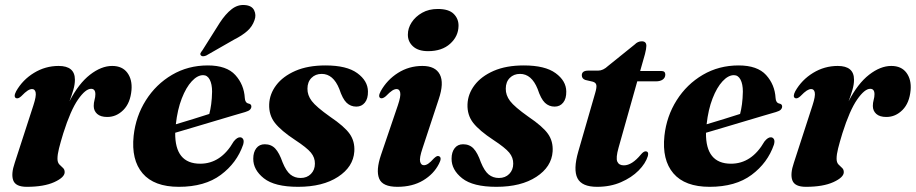

<svg xmlns="http://www.w3.org/2000/svg" viewBox="-20 -728 3625 760"><path d="M43.5 -339.5Q32.5 -345 44 -367Q69.5 -412 114.5 -439.5Q159.5 -467 212 -467Q276.5 -467 276.5 -412.5Q276.5 -393.5 270.2 -372Q264 -350.5 255 -327Q291.5 -397.5 336.2 -432.2Q381 -467 424 -467Q464 -467 484 -440Q504 -413 500.5 -371.5Q496 -320.5 468.5 -292.8Q441 -265 404.5 -265Q378 -265 364.5 -277.2Q351 -289.5 351 -308.5Q351 -321 354.2 -332.5Q357.5 -344 357.5 -355Q357.5 -376.5 340.5 -376.5Q318.5 -376.5 289 -334.2Q259.5 -292 230.5 -200.5Q219.5 -164.5 213.5 -140.5Q207.5 -116.5 207.5 -100Q207.5 -85 214.8 -77.2Q222 -69.5 229 -63.5Q236 -57.5 236 -46.5Q236 -26 195 -7.2Q154 11.5 86 11.5Q42 11.5 32.5 -13.8Q23 -39 38.5 -84L112.5 -312Q124 -347.5 121.2 -361.5Q118.5 -375.5 107 -375.5Q99 -375.5 89.5 -369.5Q80 -363.5 64 -347Q52 -336 43.5 -339.5Z M942.5 -155.5Q917.5 -83 854 -35.8Q790.5 11.5 688 11.5Q590 11.5 544.5 -41.8Q499 -95 509 -190.5Q517.5 -268 557.5 -331.2Q597.5 -394.5 661 -431.8Q724.5 -469 802.5 -469Q877 -469 911.5 -431Q946 -393 949 -340Q950 -321 964 -318Q975 -316 975 -306.5Q975 -300 969.8 -294.2Q964.5 -288.5 950.5 -284.5Q934.5 -280 902.5 -270.5Q870.5 -261 830.2 -249Q790 -237 749 -224.8Q708 -212.5 673.5 -202.5Q672 -80 772.5 -80Q854.5 -80 905 -168Q919 -185.5 931 -184.5Q938.5 -184 942.5 -177Q946.5 -170 942.5 -155.5ZM784 -430.5Q761.5 -430.5 739 -406.2Q716.5 -382 699.5 -338.2Q682.5 -294.5 676 -236Q709.5 -246 745.8 -257.2Q782 -268.5 808.5 -277Q813 -293.5 816 -315.8Q819 -338 819.5 -365.5Q819.5 -395 810.2 -412.8Q801 -430.5 784 -430.5ZM850 -638Q872.5 -672.5 896.8 -691.5Q921 -710.5 949 -708Q977 -706 986 -687.2Q995 -668.5 987.5 -648.5Q979 -623 958.5 -605Q938 -587 907 -571.5L796 -508Q780.5 -502 775 -509Q771.5 -513.5 774 -518.2Q776.5 -523 781 -528.5Z M1170 -23.5Q1195 -23.5 1210.8 -39.5Q1226.5 -55.5 1226.5 -80Q1227 -104 1210.8 -123.8Q1194.5 -143.5 1148 -174Q1092.5 -210.5 1068.2 -241.5Q1044 -272.5 1045.5 -315Q1047 -356 1073.5 -391Q1100 -426 1149.2 -447.5Q1198.5 -469 1268.5 -469Q1352.5 -469 1394.2 -438.5Q1436 -408 1436.5 -366Q1437 -337.5 1424.2 -321.8Q1411.5 -306 1390.5 -306Q1368 -306 1352 -321.2Q1336 -336.5 1323 -376Q1299 -435.5 1253.5 -435.5Q1228.5 -435.5 1212.8 -419.5Q1197 -403.5 1197 -377Q1196.5 -351.5 1214 -328.2Q1231.5 -305 1286.5 -266Q1343.5 -227.5 1364.2 -198Q1385 -168.5 1382.5 -128.5Q1378.5 -67.5 1318 -28Q1257.5 11.5 1160 11.5Q1067 11.5 1024.5 -22.2Q982 -56 982.5 -100Q982.5 -125.5 994.5 -141.2Q1006.5 -157 1028 -157Q1053.5 -157 1069.5 -140Q1085.5 -123 1098.5 -85.5Q1112.5 -51 1129.5 -37.2Q1146.5 -23.5 1170 -23.5Z M1674.5 -525.5Q1635.5 -525.5 1614.8 -544.5Q1594 -563.5 1594.5 -591.5Q1594.5 -616.5 1609.5 -639.5Q1624.5 -662.5 1651 -677.5Q1677.5 -692.5 1713 -692.5Q1756.5 -692.5 1776 -673Q1795.5 -653.5 1795 -625.5Q1794.5 -584.5 1762 -555Q1729.5 -525.5 1674.5 -525.5ZM1652.5 -141Q1639.5 -102.5 1643 -88.2Q1646.5 -74 1658 -74Q1666 -74 1675 -80Q1684 -86 1697.5 -101Q1705 -108 1709.5 -109.8Q1714 -111.5 1718 -109.5Q1730.5 -104 1717.5 -79.5Q1697 -39 1654.8 -13.8Q1612.5 11.5 1553 11.5Q1494 11.5 1480.8 -21.2Q1467.5 -54 1488 -114.5L1555 -311.5Q1567 -347 1564.2 -361.2Q1561.5 -375.5 1550 -375.5Q1542 -375.5 1532.5 -369.5Q1523 -363.5 1507 -347Q1494.5 -336.5 1486.5 -339.5Q1475 -344.5 1487 -367Q1512 -412 1555.5 -439.5Q1599 -467 1652 -467Q1703.5 -467 1721 -433.2Q1738.5 -399.5 1716.5 -335Z M1955 -23.5Q1980 -23.5 1995.8 -39.5Q2011.5 -55.5 2011.5 -80Q2012 -104 1995.8 -123.8Q1979.5 -143.5 1933 -174Q1877.5 -210.5 1853.2 -241.5Q1829 -272.5 1830.5 -315Q1832 -356 1858.5 -391Q1885 -426 1934.2 -447.5Q1983.5 -469 2053.5 -469Q2137.5 -469 2179.2 -438.5Q2221 -408 2221.5 -366Q2222 -337.5 2209.2 -321.8Q2196.5 -306 2175.5 -306Q2153 -306 2137 -321.2Q2121 -336.5 2108 -376Q2084 -435.5 2038.5 -435.5Q2013.5 -435.5 1997.8 -419.5Q1982 -403.5 1982 -377Q1981.5 -351.5 1999 -328.2Q2016.5 -305 2071.5 -266Q2128.5 -227.5 2149.2 -198Q2170 -168.5 2167.5 -128.5Q2163.5 -67.5 2103 -28Q2042.5 11.5 1945 11.5Q1852 11.5 1809.5 -22.2Q1767 -56 1767.5 -100Q1767.5 -125.5 1779.5 -141.2Q1791.5 -157 1813 -157Q1838.5 -157 1854.5 -140Q1870.5 -123 1883.5 -85.5Q1897.5 -51 1914.5 -37.2Q1931.5 -23.5 1955 -23.5Z M2327 -404.5 2297 -411.5Q2283 -416.5 2283 -430Q2283 -448.5 2309 -448.5H2348Q2367.5 -448.5 2387 -467L2492.5 -552Q2504.5 -564.5 2520.5 -564.5Q2538.5 -564.5 2538.5 -546.5Q2538.5 -535.5 2533 -514L2514 -447H2597.5Q2613.5 -447 2613.5 -433Q2613.5 -420.5 2603.5 -413.2Q2593.5 -406 2576.5 -406H2502.5L2428.5 -143.5Q2417 -103 2423.5 -88.2Q2430 -73.5 2449.5 -73.5Q2481.5 -73.5 2517 -116.5Q2527.5 -129 2535.5 -129Q2549 -128.5 2544.5 -110.5Q2535.5 -81 2507.8 -53Q2480 -25 2438 -6.8Q2396 11.5 2343.5 11.5Q2283 11.5 2265.8 -22.5Q2248.5 -56.5 2269 -128L2336 -360Q2342.5 -382 2340.5 -391.5Q2338.5 -401 2327 -404.5Z M3043.5 -155.5Q3018.5 -83 2955 -35.8Q2891.5 11.5 2789 11.5Q2691 11.5 2645.5 -41.8Q2600 -95 2610 -190.5Q2618.5 -268 2658.5 -331.2Q2698.5 -394.5 2762 -431.8Q2825.5 -469 2903.5 -469Q2978 -469 3012.5 -431Q3047 -393 3050 -340Q3051 -321 3065 -318Q3076 -316 3076 -306.5Q3076 -300 3070.8 -294.2Q3065.5 -288.5 3051.5 -284.5Q3035.5 -280 3003.5 -270.5Q2971.5 -261 2931.2 -249Q2891 -237 2850 -224.8Q2809 -212.5 2774.5 -202.5Q2773 -80 2873.5 -80Q2955.5 -80 3006 -168Q3020 -185.5 3032 -184.5Q3039.5 -184 3043.5 -177Q3047.5 -170 3043.5 -155.5ZM2885 -430.5Q2862.5 -430.5 2840 -406.2Q2817.5 -382 2800.5 -338.2Q2783.5 -294.5 2777 -236Q2810.5 -246 2846.8 -257.2Q2883 -268.5 2909.5 -277Q2914 -293.5 2917 -315.8Q2920 -338 2920.5 -365.5Q2920.5 -395 2911.2 -412.8Q2902 -430.5 2885 -430.5Z M3127.5 -339.5Q3116.5 -345 3128 -367Q3153.5 -412 3198.5 -439.5Q3243.5 -467 3296 -467Q3360.5 -467 3360.5 -412.5Q3360.5 -393.5 3354.2 -372Q3348 -350.5 3339 -327Q3375.5 -397.5 3420.2 -432.2Q3465 -467 3508 -467Q3548 -467 3568 -440Q3588 -413 3584.5 -371.5Q3580 -320.5 3552.5 -292.8Q3525 -265 3488.5 -265Q3462 -265 3448.5 -277.2Q3435 -289.5 3435 -308.5Q3435 -321 3438.2 -332.5Q3441.5 -344 3441.5 -355Q3441.5 -376.5 3424.5 -376.5Q3402.5 -376.5 3373 -334.2Q3343.5 -292 3314.5 -200.5Q3303.5 -164.5 3297.5 -140.5Q3291.5 -116.5 3291.5 -100Q3291.5 -85 3298.8 -77.2Q3306 -69.5 3313 -63.5Q3320 -57.5 3320 -46.5Q3320 -26 3279 -7.2Q3238 11.5 3170 11.5Q3126 11.5 3116.5 -13.8Q3107 -39 3122.5 -84L3196.5 -312Q3208 -347.5 3205.2 -361.5Q3202.5 -375.5 3191 -375.5Q3183 -375.5 3173.5 -369.5Q3164 -363.5 3148 -347Q3136 -336 3127.5 -339.5Z"/></svg>

Font: Fraunces 72pt S000
Style: Bold Italic
Weight: 700
Italic angle: -16°
Version: Version 1.000; ttfautohint (v1.8.3)